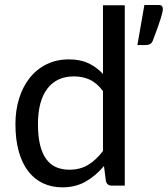

<svg xmlns="http://www.w3.org/2000/svg" viewBox="-20 -758 685 784"><path d="M400.5 -386V-141.5C382.2 -117.2 362.1 -98.3 340.2 -85C318.4 -71.7 292.8 -65 263.5 -65C243.2 -65 225 -68.5 209 -75.5C193 -82.5 179.5 -93.6 168.5 -108.8C157.5 -123.9 149.2 -143.2 143.5 -166.8C137.8 -190.2 135 -218.5 135 -251.5C135 -313.8 147.7 -361.8 173 -395.5C198.3 -429.2 234.5 -446 281.5 -446C305.5 -446 327.2 -441.6 346.5 -432.8C365.8 -423.9 383.8 -408.3 400.5 -386ZM489.5 -736.5H400.5V-456C383.2 -474.7 363.4 -489.2 341.2 -499.8C319.1 -510.2 292.5 -515.5 261.5 -515.5C227.5 -515.5 196.9 -508.8 169.8 -495.2C142.6 -481.8 119.7 -463.2 101 -439.5C82.3 -415.8 68 -387.9 58 -355.8C48 -323.6 43 -288.8 43 -251.5C43 -209.5 47.5 -172.3 56.5 -140C65.5 -107.7 78.3 -80.7 95 -59C111.7 -37.3 131.8 -20.9 155.5 -9.8C179.2 1.4 205.5 7 234.5 7C270.8 7 302.8 -1 330.5 -17C358.2 -33 382.8 -54 404.5 -80L412.5 -18.5C415.8 -6.2 423.8 0 436.5 0H489.5ZM628.5 -737.5H569.5L541 -574H572C580.3 -574 586.9 -575.2 591.8 -577.5C596.6 -579.8 600.7 -584.7 604 -592C612.3 -614 619.2 -632.5 624.5 -647.5C629.8 -662.5 634 -674.9 637 -684.8C640 -694.6 642.1 -702.2 643.2 -707.8C644.4 -713.2 645 -717.7 645 -721C645 -725 644.1 -728.8 642.2 -732.2C640.4 -735.8 635.8 -737.5 628.5 -737.5Z"/></svg>

Font: LatoLatin
Style: Regular
Weight: 400
Designer: Lukasz Dziedzic with Adam Twardoch and Botio Nikoltchev
Foundry: tyPoland Lukasz Dziedzic
Version: Version 2.015; 2015-08-06; http://www.latofonts.com/